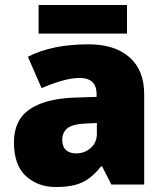

<svg xmlns="http://www.w3.org/2000/svg" viewBox="-20 -741 663 771"><path d="M336 -563Q441 -563 500 -511Q559 -459 559 -363V0H427L390 -73H386Q363 -44 338.5 -25.5Q314 -7 282 1.5Q250 10 204 10Q132 10 84 -34Q36 -78 36 -169Q36 -258 97.5 -301Q159 -344 276 -349L368 -352V-360Q368 -397 350 -412.5Q332 -428 301 -428Q268 -428 228 -416.5Q188 -405 147 -387L92 -513Q140 -538 200.5 -550.5Q261 -563 336 -563ZM325 -245Q273 -243 251.5 -226.5Q230 -210 230 -180Q230 -152 245 -138.5Q260 -125 285 -125Q320 -125 344.5 -147Q369 -169 369 -204V-247ZM490 -721V-606H135V-721Z"/></svg>

Font: Noto Sans Meetei Mayek Black
Style: Regular
Weight: 900
Designer: Monotype Design Team and Neelakash Kshetrimayum
Foundry: Monotype Imaging Inc.
Version: Version 2.002; ttfautohint (v1.8.4.7-5d5b)